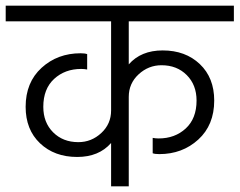

<svg xmlns="http://www.w3.org/2000/svg" viewBox="-40 -654 841 674"><path d="M781 -579V-634H-20V-579H350V-266C350 -234.7 338.5 -208.3 315.5 -187C292.5 -165.7 265.7 -155 235 -155C199 -155 169.5 -166.5 146.5 -189.5C123.5 -212.5 112 -242.3 112 -279C112 -321 124.7 -353.7 150 -377C175.3 -400.3 207 -412 245 -412C252.3 -412 259.3 -411.3 266 -410V-464C260.7 -466 253 -467 243 -467C189 -467 143.3 -450 106 -416C68.7 -382 50 -336.3 50 -279C50 -225.7 66.8 -183 100.5 -151C134.2 -119 177.7 -103 231 -103C281.7 -103 321.3 -119.3 350 -152V0H412V-314C412 -345.3 423.5 -371.7 446.5 -393C469.5 -414.3 496.3 -425 527 -425C563 -425 592.5 -413.5 615.5 -390.5C638.5 -367.5 650 -337.7 650 -301C650 -259 637.3 -226.3 612 -203C586.7 -179.7 555 -168 517 -168C509.7 -168 502.7 -168.7 496 -170V-116C501.3 -114 509 -113 519 -113C573 -113 618.7 -130 656 -164C693.3 -198 712 -243.7 712 -301C712 -354.3 695.2 -397 661.5 -429C627.8 -461 584.3 -477 531 -477C480.3 -477 440.7 -460.7 412 -428V-579Z"/></svg>

Font: Hind Light
Style: Regular
Weight: 300
Designer: Manushi Parikh, Satya Rajpurohit
Foundry: Indian Type Foundry
Version: Version 1.201;PS 1.0;hotconv 1.0.78;makeotf.lib2.5.61930; tt